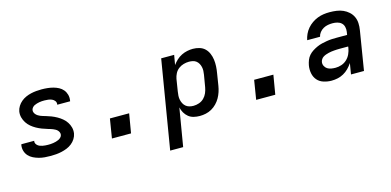

<svg xmlns="http://www.w3.org/2000/svg" viewBox="-70 -928 3139 1543"><g transform="rotate(-15 1500.0 -156.5)"><path d="M255 8Q229 8 204 6Q179 4 155.5 -2.5Q132 -9 110.5 -19.5Q89 -30 73 -47.5Q57 -65 50 -88.5Q43 -112 47 -137Q48 -139 48 -140.5Q48 -142 49 -144H156Q155 -143 155 -142.5Q155 -142 155 -142Q153 -130 158 -120.5Q163 -111 171 -104.5Q179 -98 189 -94Q199 -90 210 -88Q221 -86 232 -85Q243 -84 255 -84Q266 -84 277 -84.5Q288 -85 299.5 -87Q311 -89 322.5 -92Q334 -95 344.5 -100Q355 -105 364 -114Q373 -123 375 -134Q377 -145 373 -155Q369 -165 362 -172.5Q355 -180 346 -185Q337 -190 327.5 -194Q318 -198 308 -201Q298 -204 288 -207Q264 -214 240.5 -223Q217 -232 195.5 -244Q174 -256 155.5 -271.5Q137 -287 123.5 -307.5Q110 -328 103.5 -352.5Q97 -377 101 -403Q105 -425 117.5 -445Q130 -465 148 -480Q166 -495 187.5 -504.5Q209 -514 231 -519Q253 -524 275 -526Q297 -528 319 -528Q344 -528 368 -525.5Q392 -523 415 -517Q438 -511 459 -500Q480 -489 494.5 -471.5Q509 -454 515.5 -431Q522 -408 518 -383Q518 -381 517.5 -379.5Q517 -378 517 -376H410Q410 -377 410 -377.5Q410 -378 410 -378Q413 -395 403.5 -407.5Q394 -420 380 -426Q366 -432 350.5 -434Q335 -436 319 -436Q308 -436 297.5 -435.5Q287 -435 276.5 -433Q266 -431 255 -428Q244 -425 234 -420Q224 -415 216.5 -406Q209 -397 207 -387Q205 -376 209 -366Q213 -356 220 -348.5Q227 -341 235.5 -335.5Q244 -330 253.5 -326Q263 -322 273 -319Q283 -316 293 -313H294Q318 -306 341 -297Q364 -288 385.5 -276Q407 -264 425.5 -248.5Q444 -233 457.5 -213Q471 -193 477.5 -168.5Q484 -144 480 -118Q476 -95 463 -74.5Q450 -54 431 -39Q412 -24 389.5 -15Q367 -6 344.5 -1Q322 4 299.5 6Q277 8 255 8Z M764 0 790 -160H950L923 0Z M1191 215 1313 -520H1421L1407 -439Q1422 -460 1441 -477.5Q1460 -495 1483 -506.5Q1506 -518 1530.5 -523Q1555 -528 1578 -528Q1606 -528 1632.5 -520Q1659 -512 1677.5 -494Q1696 -476 1706.5 -451Q1717 -426 1720.5 -399Q1724 -372 1722.5 -344Q1721 -316 1716 -288L1700 -188Q1696 -163 1688 -138.5Q1680 -114 1667 -91Q1654 -68 1635 -48.5Q1616 -29 1593 -16Q1570 -3 1544.5 2.5Q1519 8 1494 8Q1468 8 1443.5 2Q1419 -4 1400.5 -19Q1382 -34 1369.5 -55.5Q1357 -77 1352 -101L1299 215ZM1466 -84Q1489 -84 1512.5 -92Q1536 -100 1553.5 -117.5Q1571 -135 1580.5 -157.5Q1590 -180 1594 -203L1611 -303Q1614 -320 1614.5 -336Q1615 -352 1611.5 -367.5Q1608 -383 1600.5 -396.5Q1593 -410 1581 -419.5Q1569 -429 1553 -432.5Q1537 -436 1521 -436Q1499 -436 1476 -429.5Q1453 -423 1434 -408.5Q1415 -394 1404 -372.5Q1393 -351 1389 -329L1373 -229Q1370 -211 1369 -193.5Q1368 -176 1371.5 -159.5Q1375 -143 1382.5 -128.5Q1390 -114 1402.5 -103.5Q1415 -93 1431.5 -88.5Q1448 -84 1466 -84Z M1964 0 1990 -160H2150L2123 0Z M2591 8Q2557 8 2525 -2Q2493 -12 2472.5 -35.5Q2452 -59 2445.5 -92Q2439 -125 2445 -159Q2449 -180 2457 -200.5Q2465 -221 2479.5 -237.5Q2494 -254 2513 -266Q2532 -278 2552 -287Q2572 -296 2593 -301Q2614 -306 2635 -309.5Q2656 -313 2676.5 -314Q2697 -315 2718 -315H2805L2809 -340Q2812 -360 2807.5 -380Q2803 -400 2789 -413Q2775 -426 2755.5 -431Q2736 -436 2715 -436Q2696 -436 2676.5 -432.5Q2657 -429 2639 -419Q2621 -409 2608 -392.5Q2595 -376 2591 -357H2484Q2489 -382 2500 -406Q2511 -430 2528.5 -450.5Q2546 -471 2568.5 -486.5Q2591 -502 2615.5 -511.5Q2640 -521 2665 -524.5Q2690 -528 2715 -528Q2745 -528 2773.5 -524Q2802 -520 2827 -509Q2852 -498 2872.5 -479.5Q2893 -461 2904.5 -436.5Q2916 -412 2917.5 -383Q2919 -354 2914 -325L2861 0H2753L2768 -91Q2768 -91 2768 -91Q2768 -91 2768 -91Q2768 -91 2768 -91Q2768 -91 2768 -91Q2753 -68 2733.5 -48.5Q2714 -29 2690.5 -16Q2667 -3 2641.5 2.5Q2616 8 2591 8ZM2648 -84Q2673 -84 2698 -92.5Q2723 -101 2742.5 -119.5Q2762 -138 2773 -162.5Q2784 -187 2788 -212L2789 -223H2718Q2706 -223 2694.5 -222.5Q2683 -222 2671.5 -221Q2660 -220 2648.5 -218.5Q2637 -217 2625 -214Q2613 -211 2601.5 -207Q2590 -203 2579.5 -196.5Q2569 -190 2562 -179.5Q2555 -169 2553 -158Q2550 -140 2558 -124Q2566 -108 2580 -99Q2594 -90 2612 -87Q2630 -84 2648 -84Z"/></g></svg>

Font: Iosevka SS04 Semibold Extended
Style: Italic
Weight: 600
Width: 7
Italic angle: -9°
Monospace: yes
Designer: Belleve Invis
Foundry: Belleve Invis
Version: Version 19.0.0; ttfautohint (v1.8.4)